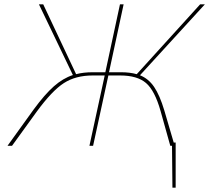

<svg xmlns="http://www.w3.org/2000/svg" viewBox="-20 -678 973 893"><path d="M744 -165 788 -15H797V195H782L780 0H772L727 -161Q700 -257 659 -292Q618 -327 539 -327H484L413 0H396L467 -327H411Q332 -327 277 -291.5Q222 -256 151 -159L36 0H15L136 -168Q188 -239 230.5 -276.5Q273 -314 319 -329L161 -658H181L334 -333Q368 -342 411 -342H470L538 -658H555L487 -342H543Q584 -342 616 -333L911 -658H933L631 -328Q671 -312 697 -273.5Q723 -235 744 -165Z"/></svg>

Font: EauTestText Thin
Style: Italic
Weight: 250
Italic angle: -12°
Designer: Christian Thalmann (Catharsis Fonts)
Version: Version 0.001;PS 000.001;hotconv 1.0.88;makeotf.lib2.5.64775